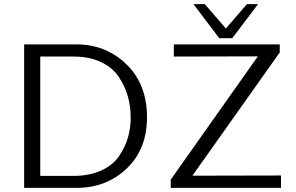

<svg xmlns="http://www.w3.org/2000/svg" viewBox="-20 -910 1436 930"><path d="M917 -890H972L1074 -772L1176 -890H1230L1105 -725H1042ZM807 0V-40L1229 -637L822 -636V-695H1335V-656L912 -59L1341 -60V0ZM97 0V-695H350Q493 -695 592.5 -598.5Q692 -502 692 -342Q692 -187 593.5 -93.5Q495 0 351 0ZM175 -58H335Q413 -58 470 -84Q527 -110 556.5 -153.5Q586 -197 599.5 -243Q613 -289 613 -340Q613 -395 599 -444Q585 -493 555 -538Q525 -583 469 -609.5Q413 -636 336 -636H175Z"/></svg>

Font: Coval
Style: ExtraLight
Weight: 250
Foundry: Context Ltd
Version: Version 001.000